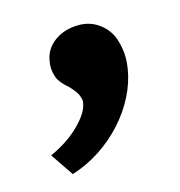

<svg xmlns="http://www.w3.org/2000/svg" viewBox="-61 -181 403 430"><g transform="rotate(-15 140.5 33.5)"><path d="M58 193 22 140Q64 121 91 94Q118 67 121 47Q122 44 122 41Q122 35 118.5 26.5Q115 18 101 3Q81 -14 76.5 -27Q72 -40 72 -51Q72 -57 73 -63Q77 -92 100.5 -109Q124 -126 157 -126Q184 -126 204.5 -110.5Q225 -95 232.5 -72.5Q240 -50 240 -29Q240 -17 238 -4Q233 28 217.5 58.5Q202 89 178 115.5Q154 142 123.5 162Q93 182 58 193Z"/></g></svg>

Font: Lexend SemBd
Style: Italic
Weight: 600
Italic angle: -8.13011°
Designer: Bonnie Shaver-Troup, Thomas Jockin
Foundry: Lexend
Version: Version 1.007